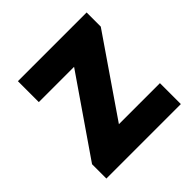

<svg xmlns="http://www.w3.org/2000/svg" viewBox="-151 -694 824 824"><g transform="rotate(-45 261.0 -282.0)"><path d="M42 0V-87L283 -437H69V-564H486V-478L245 -127H494V0Z"/></g></svg>

Font: Noto Sans JP ExtraBold
Style: Regular
Weight: 800
Designer: Ryoko NISHIZUKA  (kana, bopomofo & ideographs); Paul D. Hunt (Latin, Greek & Cyrillic); Sandoll Communications , Soo-you
Foundry: Adobe
Version: Version 2.004-H2;hotconv 1.0.118;makeotfexe 2.5.65603